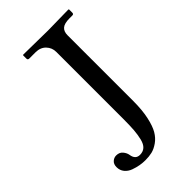

<svg xmlns="http://www.w3.org/2000/svg" viewBox="-207 -709 785 785"><g transform="rotate(-45 185.5 -316.5)"><path d="M142.6 -19Q160.6 -19 172.1 -29.3Q183.6 -39.6 189 -61.5Q194.3 -83.5 196.3 -108.4Q198.2 -133.3 198.2 -172.4V-558.6Q198.2 -583 181.6 -600.3Q165 -617.7 136.7 -617.7H100.6Q92.3 -617.7 92.3 -626V-644.5L94.2 -646.5Q197.8 -644.5 236.8 -644.5L356 -646.5L357.9 -644.5V-626Q357.9 -617.7 350.1 -617.7H333.5Q303.7 -617.7 291.3 -606.9Q278.8 -596.2 278.8 -574.2V-194.3Q278.8 -142.6 270.5 -104.2Q262.2 -65.9 249.5 -44.2Q236.8 -22.5 218 -9.3Q199.2 3.9 181.6 8.1Q164.1 12.2 143.1 12.2Q127.9 12.2 112.1 9.5Q96.2 6.8 78.6 0.5Q61 -5.9 50 -19.3Q39.1 -32.7 39.1 -51.3Q39.1 -68.4 49.1 -77.4Q59.1 -86.4 71.8 -86.4Q90.3 -86.4 100.3 -74.2Q110.4 -62 112.3 -49.3Q116.7 -19 142.6 -19Z"/></g></svg>

Font: Libertinage
Style: b
Weight: 400
Designer: OSP
Foundry: OSP
Version: Version 1.0; 2008; OFL relea